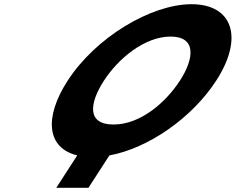

<svg xmlns="http://www.w3.org/2000/svg" viewBox="-20 -740 1121 913"><path d="M474.6 -357C542.3 -461.6 667.9 -566.1 791.1 -566.1C915.2 -566.1 903.6 -461.6 835.9 -357C768.2 -252.5 647.7 -147.9 520.2 -147.9C389.3 -147.9 406.9 -252.5 474.6 -357ZM302.1 -357C186.7 -178.9 204.4 -35.4 347.3 -1.1L247.6 153H400.6L500.2 -0.9C685.1 -35 892.9 -178.6 1008.4 -357C1141.1 -561.9 1085.4 -720 890.8 -720C697.8 -720 434.8 -561.9 302.1 -357Z"/></svg>

Font: Hussar
Style: BdWodka
Weight: 700
Foundry: Cannot Into Space Fonts
Version: Version 2.00